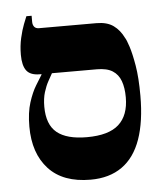

<svg xmlns="http://www.w3.org/2000/svg" viewBox="-47 -639 595 693"><g transform="rotate(-5 250.5 -293.0)"><path d="M254 11Q154 11 102 -45.5Q50 -102 50 -199Q50 -250 61.5 -286Q73 -322 87.5 -345.5Q102 -369 110 -382V-412H148V-384Q142 -373 133 -357Q124 -341 117 -318.5Q110 -296 110 -266Q110 -201 145.5 -172Q181 -143 254 -143Q333 -143 369.5 -176Q406 -209 406 -274Q406 -309 397 -333.5Q388 -358 367.5 -371Q347 -384 311 -384H104Q70 -384 56 -402.5Q42 -421 42 -460Q42 -492 48.5 -520.5Q55 -549 63 -569.5Q71 -590 74 -597H93V-575Q93 -564 98.5 -557Q104 -550 116 -550H324Q362 -550 385 -533.5Q408 -517 422 -488Q427 -481 435.5 -455Q444 -429 451.5 -385Q459 -341 459 -275Q459 -182 436.5 -118Q414 -54 368 -21.5Q322 11 254 11Z"/></g></svg>

Font: Frank Ruhl Libre
Style: Bold
Weight: 700
Designer: Yanek Iontef
Foundry: Fontef
Version: Version 6.004